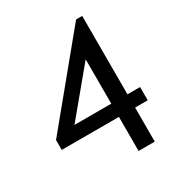

<svg xmlns="http://www.w3.org/2000/svg" viewBox="-148 -694 731 791"><g transform="rotate(-30 218.0 -299.0)"><path d="M419 -162V-225H359V-598H330L10 -209V-162H282V0H359V-162ZM282 -225H107L282 -436Z"/></g></svg>

Font: linja pona
Style: Regular
Weight: 400
Foundry: jan Same & David A Roberts
Version: Version 4.9